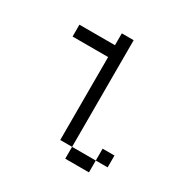

<svg xmlns="http://www.w3.org/2000/svg" viewBox="-146 -751 854 877"><g transform="rotate(30 281.0 -312.5)"><path d="M250 -500V-62.5H312.5V-625H250V-562.5H62.5V-500ZM312.5 0H437.5V-62.5H312.5ZM437.5 -62.5H500V-125H437.5Z"/></g></svg>

Font: ChillMoonMono
Style: Regular
Weight: 400
Designer: Warren2060
Foundry: ChillType
Version: Version 1.000;Glyphs 3.1.1 (3135)